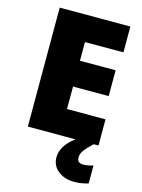

<svg xmlns="http://www.w3.org/2000/svg" viewBox="-139 -793 826 1113"><g transform="rotate(15 274.5 -237.0)"><path d="M501 0H77V-714H501V-559H270V-447H484V-292H270V-157H501ZM407 97Q407 115 417.5 122.5Q428 130 445 130Q458 130 475.5 126.5Q493 123 503 119V227Q487 232 466 236Q445 240 418 240Q361 240 322 209.5Q283 179 283 127Q283 93 306.5 56.5Q330 20 397 -25L472 0Q438 32 422.5 53Q407 74 407 97Z"/></g></svg>

Font: Noto Sans Telugu Black
Style: Regular
Weight: 900
Designer: Jelle Bosma - Monotype Design Team
Foundry: Monotype Imaging Inc.
Version: Version 2.005; ttfautohint (v1.8.4.7-5d5b)